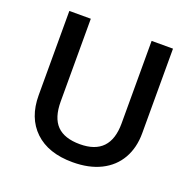

<svg xmlns="http://www.w3.org/2000/svg" viewBox="-127 -845 996 985"><g transform="rotate(20 371.0 -352.0)"><path d="M653.8 -713.9V-252Q653.8 -172.9 619.9 -113.5Q585.9 -54.2 521.7 -22.2Q457.5 9.8 368.2 9.8Q235.4 9.8 161.6 -60.5Q87.9 -130.9 87.9 -253.9V-713.9H205.1V-262.2Q205.1 -173.8 246.1 -131.8Q287.1 -89.8 372.1 -89.8Q537.1 -89.8 537.1 -263.2V-713.9Z"/></g></svg>

Font: f1_2797           
Style: Regular
Weight: 600
Foundry: Ascender Corporation
Version: Version 1.10